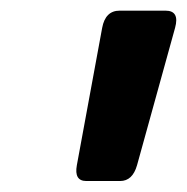

<svg xmlns="http://www.w3.org/2000/svg" viewBox="-20 -737 346 355"><path d="M168.9 -685.5Q174.8 -717.3 201.2 -717.3H286.1Q312.5 -717.3 303.7 -685.5L233.4 -431.6Q225.1 -402.3 202.1 -402.3H139.6Q116.7 -402.3 122.1 -431.6Z"/></svg>

Font: Istok
Style: Bold Italic
Weight: 700
Italic angle: -13°
Designer: Andrey V. Panov
Foundry: Andrey V. Panov
Version: Version 1.0.3